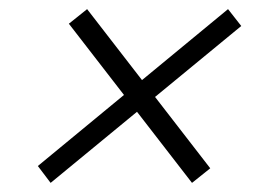

<svg xmlns="http://www.w3.org/2000/svg" viewBox="-20 -551 600 421"><path d="M91 -150 63 -187 480 -531 509 -494ZM401 -150 131 -499 171 -531 441 -182Z"/></svg>

Font: Roboto Serif ExtraLight
Style: Italic
Weight: 250
Italic angle: -10°
Designer: Greg Gazdowicz
Foundry: Commercial Type
Version: Version 1.008